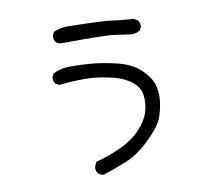

<svg xmlns="http://www.w3.org/2000/svg" viewBox="-85 -833 1171 1011"><g transform="rotate(-10 500.0 -327.5)"><path d="M389.6 74.2Q374 72.3 362.3 62.5Q348.6 46.9 352.5 23.4L364.3 0Q432.6 -17.6 498 -47.9Q563.5 -78.1 605.5 -122.6Q647.5 -167 661.1 -210.9Q674.8 -254.9 669.9 -298.8Q665 -342.8 627 -374Q588.9 -405.3 529.3 -419.9Q469.7 -434.6 413.1 -439Q356.4 -443.4 242.2 -432.6L222.7 -442.4Q210.9 -456.1 212.9 -477.5L222.7 -497.1Q260.7 -516.6 308.6 -517.6Q356.4 -518.6 420.9 -513.7Q485.4 -508.8 562.5 -490.2Q639.6 -471.7 684.6 -428.7Q729.5 -385.7 741.7 -344.7Q753.9 -303.7 748.5 -256.8Q743.2 -210 727.5 -168Q711.9 -126 647.5 -63Q583 0 519.5 26.4Q456.1 52.7 389.6 74.2ZM659.2 -628.9Q614.3 -634.8 570.3 -641.6Q526.4 -648.4 282.2 -646.5L262.7 -656.2Q251 -671.9 252.9 -693.4L262.7 -712.9Q297.9 -728.5 338.9 -728.5Q528.3 -724.6 574.2 -717.8Q620.1 -710.9 686.5 -707L708 -695.3Q719.7 -681.6 717.8 -660.2L708 -640.6Q686.5 -627 659.2 -628.9Z"/></g></svg>

Font: NaikaiFont
Style: Regular-Lite
Weight: 400
Version: Version 1.67